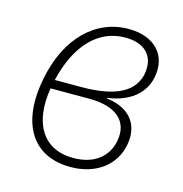

<svg xmlns="http://www.w3.org/2000/svg" viewBox="-87 -619 678 710"><g transform="rotate(15 252.0 -264.5)"><path d="M244 10C342 10 411 -44 426 -123C442 -205 396 -260 308 -270V-272C390 -283 445 -324 459 -390C477 -477 422 -539 321 -539C194 -539 96 -442 64 -283C28 -108 93 10 244 10ZM317 -505C398 -505 433 -458 420 -392C402 -306 304 -286 205 -286H105C138 -426 214 -505 317 -505ZM247 -25C130 -24 75 -113 98 -252H246C350 -252 401 -206 387 -129C375 -63 321 -25 247 -25Z"/></g></svg>

Font: Noto Sans ExtraLight
Style: Italic
Weight: 200
Italic angle: -12°
Designer: Monotype Design Team
Foundry: Monotype Imaging Inc.
Version: Version 2.013